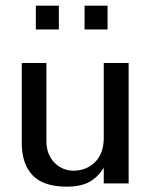

<svg xmlns="http://www.w3.org/2000/svg" viewBox="-20 -662 543 693"><path d="M220.7 11.7Q136.7 11.7 97.7 -29.3Q58.6 -70.3 58.6 -145.5V-434.6H147.5V-153.3Q147.5 -104.5 176.3 -75.2Q205.1 -45.9 245.1 -45.9Q292 -45.9 323.2 -77.1Q354.5 -108.4 354.5 -164.1V-434.6H444.3V0H354.5V-56.6Q335 -24.4 304.2 -6.3Q273.4 11.7 220.7 11.7ZM285.2 -555.7V-641.6H368.2V-555.7ZM109.4 -555.7V-641.6H192.4V-555.7Z"/></svg>

Font: Padauk Book
Style: Regular
Weight: 400
Designer: Debbi Hosken, Becca Hirsbrunner Spalinger
Foundry: SIL International
Version: Version 5.000